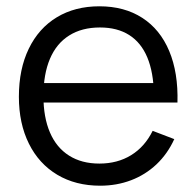

<svg xmlns="http://www.w3.org/2000/svg" viewBox="-20 -575 624 610"><path d="M298.3 15Q220.3 15 161.9 -19.8Q103.5 -54.7 71.8 -118.7Q40 -182.7 40 -267.7Q40 -355.3 71.4 -420.2Q102.8 -485.2 160.5 -520.1Q218.2 -555 295.7 -555Q375 -555 431.8 -518.4Q488.7 -481.8 517.6 -412.9Q546.5 -344 543.8 -249.3H469V-275.3Q467.7 -345.5 448 -392.6Q428.3 -439.7 390.5 -463.7Q352.7 -487.7 297.7 -487.7Q240 -487.7 199.7 -462.2Q159.3 -436.8 138.7 -388.2Q118 -339.5 118 -270Q118 -202.2 138.7 -154.1Q159.3 -106 199.3 -80.7Q239.3 -55.3 295.7 -55.3Q353.2 -55.3 396.6 -82Q440 -108.7 465 -159.3L533.7 -133Q512.3 -86.2 477.2 -52.9Q442 -19.7 396.3 -2.3Q350.7 15 298.3 15ZM92 -249.3V-311H504.7V-249.3Z"/></svg>

Font: Hauora
Style: Regular
Weight: 400
Designer: Wayne Shih
Foundry: WCYS
Version: Version 1.001